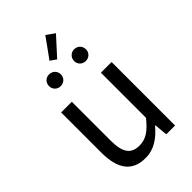

<svg xmlns="http://www.w3.org/2000/svg" viewBox="-277 -1046 1162 1162"><g transform="rotate(-45 303.5 -465.0)"><path d="M250.7 13.4C325.3 13.4 379.5 -26.3 430.1 -85.3H432.9L440.4 0H515.9V-543.4H424.5V-157.6C373.2 -93.6 333.5 -66 278.3 -66C206.4 -66 175.7 -109.2 175.7 -210.3V-543.4H84.3V-199.3C84.3 -60.4 136.1 13.4 250.7 13.4ZM194.9 -657.7C224.5 -657.7 246.3 -679.6 246.3 -707.1C246.3 -736.3 224.5 -758.2 194.9 -758.2C166.5 -758.2 145.1 -736.3 145.1 -707.1C145.1 -679.6 166.5 -657.7 194.9 -657.7ZM294.3 -787.3 401.2 -904.8 348 -942.6 255.8 -814.5ZM410.5 -657.7C439.4 -657.7 460.9 -679.6 460.9 -707.1C460.9 -736.3 439.4 -758.2 410.5 -758.2C381.5 -758.2 359.7 -736.3 359.7 -707.1C359.7 -679.6 381.5 -657.7 410.5 -657.7Z"/></g></svg>

Font: Source Han Sans JP VF
Style: Regular
Weight: 250
Designer: Ryoko NISHIZUKA 西塚涼子 (kana, bopomofo & ideographs); Paul D. Hunt (Latin, Greek & Cyrillic); Sandoll Communications 산돌커뮤니
Foundry: Adobe
Version: Version 2.004;hotconv 1.0.118;makeotfexe 2.5.65603